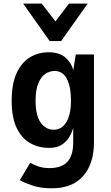

<svg xmlns="http://www.w3.org/2000/svg" viewBox="-20 -792 598 1036"><path d="M143 86Q161 97 186.8 106Q212.5 115 247 115Q311 115 343 81.8Q375 48.5 375 -24V-102Q368 -76.5 353 -51.5Q338 -26.5 311.8 -10.2Q285.5 6 245 6Q188.5 6 142.8 -19.8Q97 -45.5 70 -101.5Q43 -157.5 43 -248Q43 -340 69.8 -397.8Q96.5 -455.5 141.8 -482.8Q187 -510 242 -510Q303.5 -510 336 -479Q368.5 -448 375 -412L389 -498H487V-24Q487 90.5 429.2 157.2Q371.5 224 259 224Q198.5 224 154 208.8Q109.5 193.5 87 180ZM270 -92Q313.5 -92 338.2 -133.2Q363 -174.5 363 -250Q363 -321.5 341.5 -365.2Q320 -409 274 -409Q248.5 -409 225.2 -393.8Q202 -378.5 187 -343.5Q172 -308.5 172 -249Q172 -168 199.8 -130Q227.5 -92 270 -92ZM248 -570.5 105 -772.5H205L279.5 -676.5L352 -772.5H453L310 -570.5Z"/></svg>

Font: Alatsi
Style: Regular
Weight: 400
Designer: Spyros Zevelakis, Eben Sorkin
Foundry: www.sorkintype.com
Version: Version 1.008; ttfautohint (v1.8.4.7-5d5b)